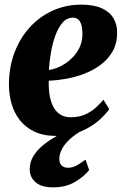

<svg xmlns="http://www.w3.org/2000/svg" viewBox="-20 -574 534 827"><path d="M450.5 -104Q437 -83.5 406.8 -56.2Q376.5 -29 330.2 -8.8Q284 11.5 223 11.5Q167.5 11.5 128.5 -7Q89.5 -25.5 65.2 -56.8Q41 -88 30 -126.8Q19 -165.5 18.5 -206Q18 -281.5 41.5 -345Q65 -408.5 107.2 -455.2Q149.5 -502 206.5 -528Q263.5 -554 330 -554Q384.5 -554 418.2 -538.5Q452 -523 468 -496.5Q484 -470 484.5 -437Q485.5 -390 466.2 -355Q447 -320 414.8 -295.8Q382.5 -271.5 343.2 -256.5Q304 -241.5 264 -234.5Q224 -227.5 190 -226.5Q189 -190 194.2 -161Q199.5 -132 211 -111.5Q222.5 -91 241 -80Q259.5 -69 284.5 -69Q320 -69 346.8 -81Q373.5 -93 392.8 -110.5Q412 -128 425.5 -144.5ZM294.5 -498Q268 -498 249.2 -476.2Q230.5 -454.5 218.2 -420.2Q206 -386 199.2 -346.8Q192.5 -307.5 190.5 -272.5Q207 -274.5 226.8 -282.2Q246.5 -290 265.8 -303.5Q285 -317 301.2 -336Q317.5 -355 326.8 -379.5Q336 -404 335 -433.5Q334 -467.5 323.5 -482.8Q313 -498 294.5 -498ZM209.5 233Q158.5 233 133.2 211Q108 189 108 155Q108 124 124 98Q140 72 166 51Q192 30 222 13.2Q252 -3.5 280 -16.5L302.5 -27L340.5 -16.5Q303 4.5 280 26.2Q257 48 246.5 68.8Q236 89.5 235.5 109.5Q235.5 130 245.8 139.2Q256 148.5 272.5 148.5Q293 148.5 310.2 138.8Q327.5 129 348.5 113.5L364 158.5Q344 184.5 304.2 208.8Q264.5 233 209.5 233Z"/></svg>

Font: Merriweather 60pt Black
Style: Italic
Weight: 900
Italic angle: -7.8°
Version: Version 2.101